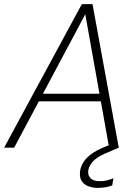

<svg xmlns="http://www.w3.org/2000/svg" viewBox="-37 -720 669 936"><path d="M-17 0 362 -700H414L542 0H495L379 -649H378L32 0ZM123 -226 144 -263H473L481 -226ZM439 196Q416 196 394 188Q372 180 360.5 161.5Q349 143 354 110Q358 89 370.5 69.5Q383 50 407 32Q431 14 469 -2L531 -27L542 0L474 29Q434 47 416.5 66.5Q399 86 394 107Q389 133 403.5 148Q418 163 447 163Q466 164 483.5 159.5Q501 155 516 149L510 184Q495 190 476.5 193Q458 196 439 196Z"/></svg>

Font: DM Sans 28pt ExtraLight
Style: Italic
Weight: 250
Italic angle: -10°
Version: Version 4.004;gftools[0.9.30]